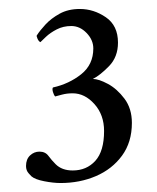

<svg xmlns="http://www.w3.org/2000/svg" viewBox="-20 -651 350 428"><path d="M158 -631Q189 -631 216 -612.5Q243 -594 243 -556Q243 -524 223 -503.5Q203 -483 187 -475Q200 -475 220.5 -464Q241 -453 257.5 -431Q274 -409 274 -377Q274 -334 252 -304Q230 -274 194 -258.5Q158 -243 115 -243Q99 -243 78.5 -247Q58 -251 50 -258Q50 -258 44 -264.5Q38 -271 38 -281Q38 -296 47 -304.5Q56 -313 68 -313Q81 -313 88 -303.5Q95 -294 104 -285Q118 -271 142 -271Q173 -271 192.5 -292.5Q212 -314 212 -359Q212 -395 190.5 -419Q169 -443 142 -443Q129 -443 118 -440Q107 -437 103 -436Q100 -439 98 -446Q96 -453 98 -456Q134 -464 161 -485.5Q188 -507 188 -543Q188 -562 173 -577.5Q158 -593 139 -593Q121 -593 106.5 -585.5Q92 -578 82.5 -569Q73 -560 70 -557Q66 -559 63.5 -565Q61 -571 62 -572Q69 -583 81.5 -596.5Q94 -610 113 -620.5Q132 -631 158 -631Z"/></svg>

Font: Amiri
Style: Bold Italic
Weight: 700
Italic angle: 10°
Designer: Khaled Hosny
Version: Version 0.113